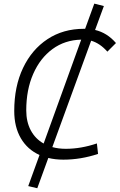

<svg xmlns="http://www.w3.org/2000/svg" viewBox="-20 -860 652 1046"><path d="M183.1 165.5 133.8 153.8 195.3 -15.6Q129.4 -45.4 93.5 -106.9Q57.6 -168.5 57.6 -255.4Q57.6 -389.2 105.5 -489.7Q153.3 -590.3 238.8 -646.7Q324.2 -703.1 437.5 -703.1Q440.9 -703.1 443.8 -703.1L493.7 -840.3L545.9 -827.1L498 -696.8Q563.5 -681.6 611.8 -625.5L564.9 -578.6Q524.4 -624.5 476.6 -638.2L265.1 -58.6Q298.8 -49.3 338.4 -49.3Q421.4 -49.3 507.8 -78.6L514.2 -21.5Q419.9 9.8 325.2 9.8Q281.2 9.8 243.2 0.5ZM217.8 -78.1 422.4 -644Q333.5 -642.1 266.1 -592.8Q198.7 -543.5 160.9 -457.3Q123 -371.1 123 -258.8Q123 -196.3 147.7 -149.9Q172.4 -103.5 217.8 -78.1Z"/></svg>

Font: Cascadia Mono Light
Style: Italic
Weight: 300
Italic angle: -10°
Monospace: yes
Designer: Aaron Bell
Foundry: Saja Typeworks
Version: Version 2404.023; ttfautohint (v1.8.4)